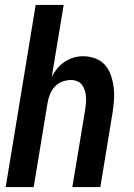

<svg xmlns="http://www.w3.org/2000/svg" viewBox="-20 -755 540 775"><path d="M3 0 124 -735H237L189 -445Q198 -463 211 -478.5Q224 -494 241 -505.5Q258 -517 277 -522.5Q296 -528 315 -528Q341 -528 365 -519Q389 -510 404.5 -492Q420 -474 428 -450Q436 -426 439 -401Q442 -376 440 -350Q438 -324 434 -298L385 0H272L324 -313Q326 -326 327 -339.5Q328 -353 327 -366Q326 -379 322 -391Q318 -403 311 -412.5Q304 -422 292 -427Q280 -432 267 -432Q249 -432 231.5 -425.5Q214 -419 201.5 -405.5Q189 -392 182 -375Q175 -358 172 -340L116 0Z"/></svg>

Font: Iosevka Oblique
Style: Bold
Weight: 700
Italic angle: -9°
Monospace: yes
Designer: Belleve Invis
Foundry: Belleve Invis
Version: Version 32.5.0; ttfautohint (v1.8.4)